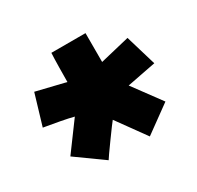

<svg xmlns="http://www.w3.org/2000/svg" viewBox="-90 -875 580 565"><g transform="rotate(-30 200.0 -593.0)"><path d="M201 -511Q195 -504 165 -462.5Q135 -421 131 -414L39 -480L109 -575Q94 -579 65 -584.5Q36 -590 17 -593Q16 -593 14 -593.5Q12 -594 11 -594L42 -698L141 -674Q141 -690 141.5 -722Q142 -754 143 -772H259V-674L359 -698L390 -594L292 -575L362 -480L271 -414Z"/></g></svg>

Font: Palanquin Dark Medium
Style: Regular
Weight: 500
Designer: Pria Ravichandran
Version: Version 1.001